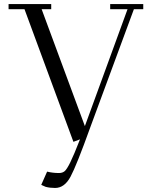

<svg xmlns="http://www.w3.org/2000/svg" viewBox="-20 -722 777 941"><path d="M22 -676.8V-702.1H231V-676.8H184.1L396 -104L605 -676.8H520V-702.1H682.1V-676.8H636.2L422.9 -99.1Q355 89.8 325.4 144.5Q295.9 199.2 250 199.2Q225.1 199.2 204.1 193.8L182.1 184.1L210.9 119.1Q238.8 126 269 126Q286.1 126 296.9 116.9Q307.6 107.9 324.7 73.2Q341.8 38.6 372.1 -39.1L339.8 -26.9L100.1 -676.8Z"/></svg>

Font: Dehuti
Style: Book
Weight: 400
Version: Version 1.2